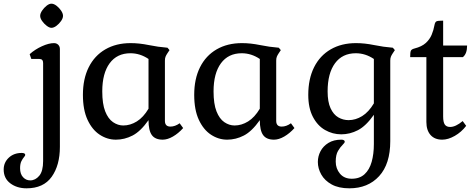

<svg xmlns="http://www.w3.org/2000/svg" viewBox="-131 -744 2576 1042"><path d="M13 278Q-39 278 -75 251Q-111 224 -111 176Q-111 138 -83.5 112Q-56 86 -13 86Q6 86 6 97Q6 101 -1 109Q-8 117 -15 131Q-22 145 -22 169Q-22 200 -6 217.5Q10 235 33 235Q61 235 82 210Q103 185 103 130V-402Q103 -424 83 -424H39L30 -450Q59 -476 96.5 -493Q134 -510 162 -510Q176 -510 185 -501Q194 -492 194 -478V53Q194 153 149.5 215.5Q105 278 13 278ZM148 -593Q137 -593 122.5 -604Q108 -615 97.5 -630Q87 -645 87 -658Q87 -671 97.5 -686.5Q108 -702 122 -713Q136 -724 148 -724Q161 -724 175.5 -713Q190 -702 200.5 -686.5Q211 -671 211 -658Q211 -645 200.5 -630Q190 -615 175.5 -604Q161 -593 148 -593Z M498 14Q451 14 410 -13Q369 -40 344 -94Q319 -148 319 -229Q319 -316 350.5 -379Q382 -442 440.5 -476Q499 -510 578 -510Q625 -510 676 -499.5Q727 -489 778 -485L789 -472L777 -454Q771 -445 767.5 -436.5Q764 -428 764 -415V-88Q764 -57 794 -57Q819 -57 844 -75L863 -49Q837 -20 807.5 -3Q778 14 752 14Q711 14 693 -11Q675 -36 675 -92Q632 -31 588.5 -8.5Q545 14 498 14ZM538 -63Q576 -63 611.5 -85Q647 -107 675 -154V-424Q629 -455 577 -455Q504 -455 464 -400.5Q424 -346 424 -248Q424 -180 440 -139.5Q456 -99 482.5 -81Q509 -63 538 -63Z M1102 14Q1055 14 1014 -13Q973 -40 948 -94Q923 -148 923 -229Q923 -316 954.5 -379Q986 -442 1044.5 -476Q1103 -510 1182 -510Q1229 -510 1280 -499.5Q1331 -489 1382 -485L1393 -472L1381 -454Q1375 -445 1371.5 -436.5Q1368 -428 1368 -415V-88Q1368 -57 1398 -57Q1423 -57 1448 -75L1467 -49Q1441 -20 1411.5 -3Q1382 14 1356 14Q1315 14 1297 -11Q1279 -36 1279 -92Q1236 -31 1192.5 -8.5Q1149 14 1102 14ZM1142 -63Q1180 -63 1215.5 -85Q1251 -107 1279 -154V-424Q1233 -455 1181 -455Q1108 -455 1068 -400.5Q1028 -346 1028 -248Q1028 -180 1044 -139.5Q1060 -99 1086.5 -81Q1113 -63 1142 -63Z M1765 278Q1707 278 1669 257Q1631 236 1612.5 203Q1594 170 1594 135Q1594 104 1608.5 76.5Q1623 49 1651.5 31.5Q1680 14 1721 14Q1732 14 1736 17.5Q1740 21 1740 25Q1740 31 1728 42.5Q1716 54 1703.5 75Q1691 96 1691 133Q1691 171 1714 198.5Q1737 226 1778 226Q1821 226 1847.5 201.5Q1874 177 1886 134.5Q1898 92 1898 38V-121Q1855 -60 1811.5 -37.5Q1768 -15 1721 -15Q1674 -15 1633 -38.5Q1592 -62 1567 -110Q1542 -158 1542 -229Q1542 -316 1573.5 -379Q1605 -442 1663.5 -476Q1722 -510 1801 -510Q1848 -510 1899 -499.5Q1950 -489 2001 -485L2012 -472L2000 -454Q1994 -445 1990.5 -436.5Q1987 -428 1987 -415V22Q1987 146 1926.5 212Q1866 278 1765 278ZM1761 -92Q1799 -92 1834.5 -114Q1870 -136 1898 -183V-424Q1852 -455 1800 -455Q1727 -455 1687 -400.5Q1647 -346 1647 -248Q1647 -191 1663 -156.5Q1679 -122 1705 -107Q1731 -92 1761 -92Z M2269 14Q2228 14 2205.5 -11.5Q2183 -37 2183 -82V-434H2095Q2095 -461 2099 -469Q2103 -477 2119 -481Q2158 -491 2179.5 -510.5Q2201 -530 2211.5 -555Q2222 -580 2227 -608Q2230 -624 2237.5 -628Q2245 -632 2274 -632V-497H2404Q2404 -452 2381 -434H2274V-112Q2274 -81 2283 -68Q2292 -55 2312 -55Q2342 -55 2380 -87L2399 -61Q2373 -27 2337 -6.5Q2301 14 2269 14Z"/></svg>

Font: Gabriela
Style: Regular
Weight: 400
Designer: Eduardo Rodriguez Tunni
Foundry: Eduardo Rodriguez Tunni
Version: Version 2.001;gftools[0.9.26]